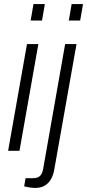

<svg xmlns="http://www.w3.org/2000/svg" viewBox="-20 -743 429 946"><path d="M131 -642 145 -723H201L187 -642ZM20 0 113 -526H169L76 0ZM319 -642 333 -723H389L375 -642ZM152 183Q143 183 133 181.5Q123 180 114 178.5Q105 177 99 175L106 135H142Q166 135 177.5 123.5Q189 112 193 87L301 -526H357L248 89Q244 116 232.5 137.5Q221 159 201.5 171Q182 183 152 183Z"/></svg>

Font: Archivo SemiCondensed ExtraLight
Style: Italic
Weight: 250
Width: 4
Italic angle: -10°
Designer: Hector Gatti
Foundry: Omnibus-Type
Version: Version 2.001